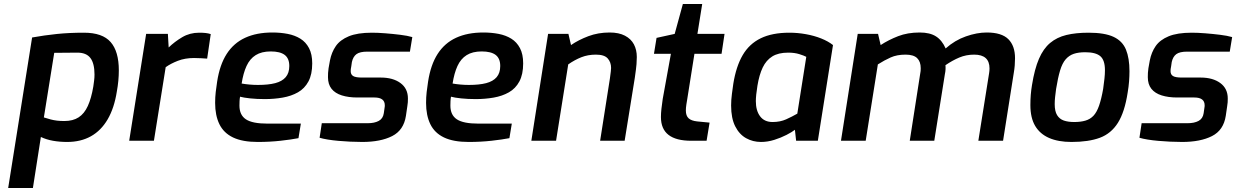

<svg xmlns="http://www.w3.org/2000/svg" viewBox="-20 -706 6200 963"><path d="M21 237 141 -518Q202 -529 264.5 -535.5Q327 -542 401 -542Q494 -542 535 -495Q576 -448 576 -353Q576 -328 573.5 -301Q571 -274 566 -247Q553 -164 520 -107.5Q487 -51 436 -22.5Q385 6 317 6Q279 6 245.5 0Q212 -6 185 -19L145 237ZM303 -99Q346 -99 374.5 -117.5Q403 -136 420.5 -174.5Q438 -213 448 -272Q450 -286 452 -301.5Q454 -317 454 -332Q454 -388 433.5 -415Q413 -442 368 -442L252 -441L200 -117Q219 -111 234 -107Q249 -103 265.5 -101Q282 -99 303 -99Z M628 0 713 -536H822L826 -468Q856 -497 894 -519.5Q932 -542 979 -542Q997 -542 1011 -540.5Q1025 -539 1037 -535L1019 -412Q1004 -413 987.5 -414Q971 -415 953 -415Q908 -415 872 -401Q836 -387 811 -369L752 0Z M1273 6Q1196 6 1149 -16.5Q1102 -39 1080.5 -83Q1059 -127 1059 -190Q1059 -218 1062 -244.5Q1065 -271 1069 -296Q1082 -381 1117 -435.5Q1152 -490 1209.5 -516.5Q1267 -543 1346 -543Q1387 -543 1423 -536Q1459 -529 1486.5 -512Q1514 -495 1530 -464.5Q1546 -434 1546 -388Q1546 -333 1527 -297.5Q1508 -262 1474.5 -243Q1441 -224 1398 -216.5Q1355 -209 1308 -209Q1268 -209 1235 -212.5Q1202 -216 1184 -221Q1182 -210 1181.5 -198.5Q1181 -187 1181 -176Q1181 -129 1213.5 -107.5Q1246 -86 1321 -86H1489L1477 -13Q1441 -6 1387 0Q1333 6 1273 6ZM1274 -280Q1326 -280 1360.5 -289Q1395 -298 1413 -319Q1431 -340 1431 -375Q1431 -413 1408 -430.5Q1385 -448 1338 -448Q1292 -448 1262.5 -429.5Q1233 -411 1216.5 -375Q1200 -339 1192 -287Q1209 -284 1230.5 -282Q1252 -280 1274 -280Z M1797 6Q1767 6 1736.5 4.5Q1706 3 1677.5 0.5Q1649 -2 1624.5 -6Q1600 -10 1583 -15L1594 -88H1824Q1858 -88 1879.5 -99.5Q1901 -111 1905 -138L1909 -166Q1910 -171 1910 -173.5Q1910 -176 1910 -178Q1910 -217 1858 -217H1772Q1728 -217 1694.5 -227.5Q1661 -238 1643 -260.5Q1625 -283 1625 -319Q1625 -329 1625.5 -340.5Q1626 -352 1628 -364L1635 -403Q1643 -444 1664.5 -475Q1686 -506 1729.5 -524Q1773 -542 1845 -542Q1875 -542 1913 -539Q1951 -536 1987.5 -531.5Q2024 -527 2048 -520L2036 -447H1822Q1785 -447 1768 -434.5Q1751 -422 1745 -395L1742 -374Q1740 -365 1739.5 -359.5Q1739 -354 1739 -349Q1739 -332 1751.5 -324.5Q1764 -317 1796 -317H1890Q1951 -317 1988.5 -289.5Q2026 -262 2026 -212Q2026 -203 2025.5 -193Q2025 -183 2023 -173L2016 -125Q2005 -53 1947 -23.5Q1889 6 1797 6Z M2331 6Q2254 6 2207 -16.5Q2160 -39 2138.5 -83Q2117 -127 2117 -190Q2117 -218 2120 -244.5Q2123 -271 2127 -296Q2140 -381 2175 -435.5Q2210 -490 2267.5 -516.5Q2325 -543 2404 -543Q2445 -543 2481 -536Q2517 -529 2544.5 -512Q2572 -495 2588 -464.5Q2604 -434 2604 -388Q2604 -333 2585 -297.5Q2566 -262 2532.5 -243Q2499 -224 2456 -216.5Q2413 -209 2366 -209Q2326 -209 2293 -212.5Q2260 -216 2242 -221Q2240 -210 2239.5 -198.5Q2239 -187 2239 -176Q2239 -129 2271.5 -107.5Q2304 -86 2379 -86H2547L2535 -13Q2499 -6 2445 0Q2391 6 2331 6ZM2332 -280Q2384 -280 2418.5 -289Q2453 -298 2471 -319Q2489 -340 2489 -375Q2489 -413 2466 -430.5Q2443 -448 2396 -448Q2350 -448 2320.5 -429.5Q2291 -411 2274.5 -375Q2258 -339 2250 -287Q2267 -284 2288.5 -282Q2310 -280 2332 -280Z M2645 0 2729 -536H2831L2844 -480Q2882 -506 2931 -524.5Q2980 -543 3038 -543Q3084 -543 3114.5 -527Q3145 -511 3159.5 -483.5Q3174 -456 3174 -420Q3174 -405 3172.5 -384.5Q3171 -364 3164 -316L3113 0H2990L3039 -312Q3042 -336 3043.5 -347Q3045 -358 3045 -365Q3045 -394 3028 -413Q3011 -432 2969 -432Q2929 -432 2896 -419Q2863 -406 2830 -383L2769 0Z M3447 0Q3371 0 3333 -29.5Q3295 -59 3295 -119Q3295 -138 3297.5 -160.5Q3300 -183 3304 -210L3345 -436H3260L3273 -516L3364 -536L3405 -686H3502L3478 -536H3614L3599 -436H3463L3427 -209Q3425 -198 3422.5 -181.5Q3420 -165 3420 -152Q3420 -125 3434 -112.5Q3448 -100 3477 -97L3539 -91L3524 0Z M3797 6Q3756 6 3722 -13Q3688 -32 3667.5 -72.5Q3647 -113 3647 -177Q3647 -205 3651 -235Q3655 -265 3658 -286Q3672 -373 3705 -429.5Q3738 -486 3795.5 -514Q3853 -542 3939 -542Q3981 -542 4022.5 -534.5Q4064 -527 4099 -513Q4134 -499 4158 -480L4082 0H3973L3967 -55Q3953 -44 3925 -29.5Q3897 -15 3863.5 -4.5Q3830 6 3797 6ZM3855 -94Q3893 -94 3923 -107.5Q3953 -121 3979 -136L4024 -421Q4013 -427 3989 -434.5Q3965 -442 3933 -442Q3884 -442 3853.5 -423Q3823 -404 3805.5 -367.5Q3788 -331 3779 -276Q3775 -252 3773 -232Q3771 -212 3771 -199Q3771 -151 3792.5 -122.5Q3814 -94 3855 -94Z M4198 0 4282 -536H4384L4397 -480Q4437 -506 4484.5 -524.5Q4532 -543 4593 -543Q4644 -543 4674.5 -523.5Q4705 -504 4723 -463Q4769 -504 4824.5 -523.5Q4880 -543 4929 -543Q5004 -543 5037.5 -509.5Q5071 -476 5071 -414Q5071 -396 5069.5 -377.5Q5068 -359 5065 -342L5011 0H4887L4941 -339Q4942 -345 4942.5 -351Q4943 -357 4943 -363Q4943 -432 4866 -432Q4826 -432 4791.5 -417.5Q4757 -403 4722 -379Q4723 -370 4722.5 -358.5Q4722 -347 4719 -333L4666 0H4543L4595 -334Q4597 -344 4597.5 -350Q4598 -356 4598 -364Q4598 -397 4580 -414.5Q4562 -432 4522 -432Q4479 -432 4447.5 -418Q4416 -404 4383 -383L4322 0Z M5354 6Q5288 6 5242 -14Q5196 -34 5172 -74.5Q5148 -115 5148 -179Q5148 -206 5150 -230.5Q5152 -255 5156 -279Q5169 -360 5191 -411Q5213 -462 5247 -490.5Q5281 -519 5328.5 -530.5Q5376 -542 5440 -542Q5521 -542 5565.5 -521Q5610 -500 5627.5 -457Q5645 -414 5645 -349Q5645 -325 5643 -298Q5641 -271 5636 -242Q5621 -144 5587 -90Q5553 -36 5496.5 -15Q5440 6 5354 6ZM5368 -94Q5400 -94 5424 -101Q5448 -108 5464.5 -125.5Q5481 -143 5492.5 -176Q5504 -209 5513 -260Q5517 -289 5519.5 -311.5Q5522 -334 5522 -354Q5522 -404 5499 -424Q5476 -444 5423 -444Q5389 -444 5365.5 -436Q5342 -428 5325 -408.5Q5308 -389 5297 -352.5Q5286 -316 5277 -260Q5274 -238 5272 -219.5Q5270 -201 5270 -184Q5270 -148 5282 -128.5Q5294 -109 5315.5 -101.5Q5337 -94 5368 -94Z M5909 6Q5879 6 5848.5 4.5Q5818 3 5789.5 0.5Q5761 -2 5736.5 -6Q5712 -10 5695 -15L5706 -88H5936Q5970 -88 5991.5 -99.5Q6013 -111 6017 -138L6021 -166Q6022 -171 6022 -173.5Q6022 -176 6022 -178Q6022 -217 5970 -217H5884Q5840 -217 5806.5 -227.5Q5773 -238 5755 -260.5Q5737 -283 5737 -319Q5737 -329 5737.5 -340.5Q5738 -352 5740 -364L5747 -403Q5755 -444 5776.5 -475Q5798 -506 5841.5 -524Q5885 -542 5957 -542Q5987 -542 6025 -539Q6063 -536 6099.5 -531.5Q6136 -527 6160 -520L6148 -447H5934Q5897 -447 5880 -434.5Q5863 -422 5857 -395L5854 -374Q5852 -365 5851.5 -359.5Q5851 -354 5851 -349Q5851 -332 5863.5 -324.5Q5876 -317 5908 -317H6002Q6063 -317 6100.5 -289.5Q6138 -262 6138 -212Q6138 -203 6137.5 -193Q6137 -183 6135 -173L6128 -125Q6117 -53 6059 -23.5Q6001 6 5909 6Z"/></svg>

Font: Exo Thin SemiBold
Style: Italic
Weight: 600
Italic angle: -9°
Version: Version 2.000